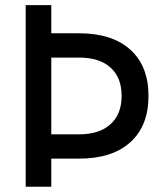

<svg xmlns="http://www.w3.org/2000/svg" viewBox="-20 -713 626 733"><path d="M164.1 -107.4V-200.2H282.2Q359.4 -200.2 401.9 -238.8Q444.3 -277.3 444.3 -346.7Q444.3 -417 401.9 -455.1Q359.4 -493.2 282.2 -493.2H166V-585.9H282.2Q408.2 -585.9 477.5 -523.4Q546.9 -460.9 546.9 -346.7Q546.9 -232.4 477.5 -169.9Q408.2 -107.4 282.2 -107.4ZM78.1 0V-693.4H175.8V0Z"/></svg>

Font: Cascadia Mono PL
Style: Regular
Weight: 400
Monospace: yes
Designer: Aaron Bell
Foundry: Saja Typeworks
Version: Version 2102.003